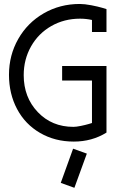

<svg xmlns="http://www.w3.org/2000/svg" viewBox="-20 -690 595 949"><path d="M341.3 44.9 409.2 69.3 347.7 238.3 280.3 213.9ZM97.2 -318.4Q97.2 -209 166.7 -136Q236.3 -63 342.8 -63Q356.4 -63 379.4 -67.6Q402.3 -72.3 418.5 -77.1L434.6 -82V-292H287.1V-363.8H506.3V-34.7Q434.6 9.8 344.7 9.8Q251.5 9.8 178 -33Q104.5 -75.7 64.5 -150.9Q24.4 -226.1 24.4 -320.3Q24.4 -417 70.1 -497.3Q115.7 -577.6 196 -624Q276.4 -670.4 374 -670.4Q397.9 -670.4 430.9 -664.1Q463.9 -657.7 485.4 -651.4L506.3 -645V-531.7H434.6V-591.3Q405.8 -597.7 375.5 -597.7Q297.4 -597.7 233.6 -561.3Q169.9 -524.9 133.5 -460.7Q97.2 -396.5 97.2 -318.4Z"/></svg>

Font: Eligible
Style: Regular
Weight: 500
Version: Version 1.1